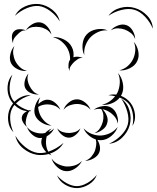

<svg xmlns="http://www.w3.org/2000/svg" viewBox="-20 -841 805 986"><path d="M57 -760Q74 -793 109.5 -808.5Q145 -824 182 -820Q218 -815 248.5 -791Q279 -767 287 -731Q268 -762 238.5 -784Q209 -806 180 -810Q151 -813 117.5 -799Q84 -785 57 -760ZM537 -760Q559 -790 597.5 -800.5Q636 -811 672 -800Q708 -790 735.5 -761Q763 -732 765 -694Q750 -729 724 -756Q698 -783 669 -791Q641 -799 604.5 -790Q568 -781 537 -760ZM113 -685Q123 -703 144.5 -716Q166 -729 186 -726Q207 -723 223.5 -704Q240 -685 244 -664Q233 -682 216 -691Q199 -700 183 -702Q166 -705 147.5 -702Q129 -699 113 -685ZM549 -685Q562 -701 585.5 -710Q609 -719 629 -712Q649 -705 661.5 -683Q674 -661 674 -640Q667 -660 652 -671.5Q637 -683 621 -689Q605 -695 586 -695.5Q567 -696 549 -685ZM413 -558Q401 -582 404 -613.5Q407 -645 426 -665Q445 -685 476.5 -690.5Q508 -696 533 -685Q506 -687 482.5 -676Q459 -665 444 -649Q429 -633 419.5 -609Q410 -585 413 -558ZM47 -619Q41 -632 41 -651Q41 -670 52 -680Q62 -691 81 -691Q100 -691 113 -685Q98 -686 87.5 -679Q77 -672 69 -663Q60 -655 53 -644.5Q46 -634 47 -619ZM337 -476Q334 -483 333 -492Q332 -491 330 -490L332 -495Q331 -505 332.5 -516Q334 -527 340 -535Q341 -563 328 -589Q318 -609 298 -626.5Q278 -644 251 -650Q279 -653 308 -638.5Q337 -624 349 -599Q361 -576 357 -547Q368 -551 382 -549.5Q396 -548 406 -543Q391 -545 380 -537.5Q369 -530 360 -522Q351 -513 343.5 -502Q336 -491 337 -476ZM667 -626Q684 -607 690 -578Q696 -549 684 -526Q673 -503 645.5 -490Q618 -477 593 -480Q618 -486 636 -502Q654 -518 663 -537Q672 -555 674.5 -579Q677 -603 667 -626ZM119 -477Q96 -474 72 -485Q48 -496 37 -516Q27 -536 33 -562Q39 -588 54 -605Q45 -584 48 -563.5Q51 -543 59 -527Q67 -511 82 -496.5Q97 -482 119 -477ZM537 -352Q556 -358 577 -355Q580 -360 583 -365Q593 -386 595 -413Q597 -440 586 -466Q605 -445 611 -412.5Q617 -380 604 -354Q603 -351 601 -349Q631 -337 650 -313Q669 -288 673 -254.5Q677 -221 660 -194Q667 -225 662 -256Q657 -287 642 -307Q626 -327 595 -340Q579 -320 553 -310Q527 -300 503 -303Q525 -308 542.5 -320Q560 -332 571 -347Q554 -351 537 -352ZM180 -356Q161 -354 140 -362.5Q119 -371 110 -388Q102 -404 107.5 -426.5Q113 -449 126 -463Q119 -445 122 -428.5Q125 -412 132 -399Q139 -385 150.5 -372.5Q162 -360 180 -356ZM49 -162Q26 -185 22 -220.5Q18 -256 32 -286Q38 -298 47 -310Q38 -321 31 -333Q16 -363 19 -398.5Q22 -434 44 -458Q31 -427 29.5 -394Q28 -361 40 -338Q45 -327 54 -318Q71 -335 93 -344.5Q115 -354 138 -352Q92 -340 62 -310Q88 -286 127 -274Q135 -276 142 -277Q137 -275 134 -272Q136 -271 139 -270Q135 -270 131 -270Q125 -263 121.5 -254Q118 -245 116 -237Q113 -226 112 -213.5Q111 -201 119 -189Q107 -198 98 -213.5Q89 -229 93 -243Q95 -252 102.5 -259Q110 -266 119 -270Q83 -274 54 -302Q46 -292 41 -281Q30 -258 32.5 -225Q35 -192 49 -162ZM245 -196Q220 -196 195.5 -210.5Q171 -225 161 -247Q152 -270 160.5 -297.5Q169 -325 187 -342Q178 -325 177 -306Q186 -316 198.5 -322.5Q211 -329 224 -329Q245 -329 264 -312.5Q283 -296 290 -277Q276 -293 258 -299Q240 -305 224 -305Q212 -305 199.5 -302Q187 -299 176 -292Q177 -273 184 -256Q191 -238 206.5 -221Q222 -204 245 -196ZM603 -334Q634 -312 645 -273.5Q656 -235 646 -198Q636 -162 607 -134Q578 -106 540 -103Q574 -118 601 -145Q628 -172 636 -201Q644 -230 634 -266.5Q624 -303 603 -334ZM306 -277Q313 -298 333 -314.5Q353 -331 375 -331Q397 -331 417.5 -314.5Q438 -298 445 -277Q431 -294 412 -300.5Q393 -307 375 -307Q358 -307 339 -300.5Q320 -294 306 -277ZM461 -277Q478 -291 504.5 -295.5Q531 -300 550 -289Q570 -278 579.5 -253Q589 -228 585 -206Q581 -228 567.5 -243.5Q554 -259 538 -268Q523 -277 506 -280Q520 -267 528 -247.5Q536 -228 531 -211Q527 -190 506.5 -175Q486 -160 465 -157Q484 -167 494 -183.5Q504 -200 508 -216Q512 -231 511 -248Q510 -265 500 -281Q480 -284 461 -277ZM245 -43Q237 -46 230 -50Q200 -42 170 -46Q132 -52 99.5 -78.5Q67 -105 59 -144Q79 -110 110 -85.5Q141 -61 172 -56Q193 -53 218 -59Q207 -70 199.5 -84Q192 -98 192 -112Q192 -122 196 -133Q191 -132 185 -132Q164 -133 144.5 -150.5Q125 -168 119 -189Q132 -172 150.5 -164.5Q169 -157 187 -156Q200 -155 212 -158Q227 -174 245 -181Q236 -173 229 -163Q246 -169 258 -182Q247 -156 220 -141Q216 -127 216 -112Q216 -100 218.5 -87Q221 -74 228 -62Q270 -76 306 -107Q295 -87 276.5 -73Q258 -59 236 -52Q240 -47 245 -43ZM584 -189Q576 -163 551.5 -142.5Q527 -122 499 -121Q490 -121 480 -123Q489 -109 492.5 -91.5Q496 -74 490 -59Q483 -40 460.5 -27.5Q438 -15 417 -15Q437 -22 449.5 -37Q462 -52 468 -68Q472 -81 474 -95.5Q476 -110 472 -125Q451 -132 434 -147.5Q417 -163 409 -182Q428 -162 452 -153Q476 -144 498 -145Q520 -146 543.5 -156.5Q567 -167 584 -189ZM393 -182Q387 -164 369.5 -149Q352 -134 334 -134Q315 -134 297.5 -149Q280 -164 274 -182Q286 -168 302 -163Q318 -158 334 -158Q349 -158 365 -163Q381 -168 393 -182ZM401 -15Q391 7 367 23.5Q343 40 318 38Q294 36 273 16.5Q252 -3 245 -27Q259 -7 280 2.5Q301 12 320 14Q340 15 362 9Q384 3 401 -15ZM477 57Q467 87 437.5 105.5Q408 124 376 125Q344 125 314.5 107.5Q285 90 273 60Q294 84 322 99.5Q350 115 376 115Q402 114 429.5 98Q457 82 477 57Z"/></svg>

Font: Rubik Puddles
Style: Regular
Weight: 400
Designer: Hubert and Fischer, NaN
Foundry: Hubert and Fischer, NaN
Version: Version 2.200